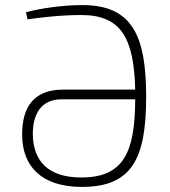

<svg xmlns="http://www.w3.org/2000/svg" viewBox="-20 -722 666 754"><path d="M304 -702C229 -702 141 -690 82 -674L88 -646C145 -654 220 -663 300 -663C457 -663 506 -570 511 -370H227C117 -370 65 -306 67 -188C69 -74 137 12 302 12C497 12 554 -97 554 -342C554 -579 501 -702 304 -702ZM299 -25C166 -25 112 -93 109 -189C107 -276 143 -332 222 -332H511C510 -124 466 -25 299 -25Z"/></svg>

Font: Exo 2 Extra Light
Style: Regular
Weight: 250
Designer: Natanael Gama
Version: Version 1.001;PS 001.001;hotconv 1.0.88;makeotf.lib2.5.64775